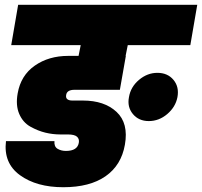

<svg xmlns="http://www.w3.org/2000/svg" viewBox="-20 -760 846 804"><path d="M603 -253Q561 -253 536.5 -282.5Q512 -312 520 -353Q527 -396 562 -425.5Q597 -455 639 -455Q682 -455 706.5 -425.5Q731 -396 723 -353Q715 -312 680.5 -282.5Q646 -253 603 -253ZM27 -571 56 -740H806L777 -571H515L506 -526H507L482 -384H292Q260 -384 257 -362Q255 -350 262 -344.5Q269 -339 283 -339H327Q417 -339 468 -291.5Q519 -244 503 -154Q488 -68 422 -22Q356 24 245 24Q133 24 63.5 -26.5Q-6 -77 5 -169H208Q206 -146 221 -137Q236 -128 256 -128Q304 -128 310 -162Q313 -178 302.5 -187.5Q292 -197 264 -197H232Q201 -197 170 -204.5Q139 -212 107.5 -229.5Q76 -247 60.5 -283Q45 -319 54 -369Q67 -444 125.5 -485Q184 -526 266 -526H309L318 -571Z"/></svg>

Font: Poppins Black
Style: Italic
Weight: 900
Italic angle: -10°
Designer: Ninad Kale (Devanagari), Jonny Pinhorn (Latin)
Foundry: Indian Type Foundry
Version: Version 3.200;PS 1.000;hotconv 16.6.54;makeotf.lib2.5.65590